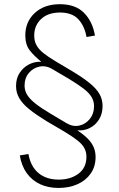

<svg xmlns="http://www.w3.org/2000/svg" viewBox="-20 -756 570 923"><path d="M261.7 147.5Q211.4 147.5 172.6 129.4Q133.8 111.3 108.6 76.4Q83.5 41.5 75.2 -8.8L116.7 -15.6Q127.4 44.9 165.3 76.2Q203.1 107.4 262.2 107.4Q319.3 107.4 357.4 78.9Q395.5 50.3 395.5 -2Q395.5 -25.4 385.7 -43.7Q376 -62 352.8 -80.6Q329.6 -99.1 289.1 -123.5L202.6 -174.3Q153.3 -204.6 120.8 -230.7Q88.4 -256.8 72.8 -283.7Q57.1 -310.5 57.1 -342.3Q57.1 -379.4 74.5 -405.8Q91.8 -432.1 119.1 -446.3Q146.5 -460.4 176.8 -459L177.2 -460.4Q144.5 -486.3 123 -513.9Q101.6 -541.5 101.6 -585.4Q101.6 -651.4 147.2 -693.6Q192.9 -735.8 268.1 -735.8Q342.3 -735.8 383.5 -694.6Q424.8 -653.3 436.5 -585L396 -578.1Q386.2 -631.8 356.2 -663.8Q326.2 -695.8 268.6 -695.8Q210.9 -695.8 177.7 -664.6Q144.5 -633.3 144.5 -585Q144.5 -557.6 156 -537.6Q167.5 -517.6 189.5 -500.2Q211.4 -482.9 243.7 -463.4L329.1 -412.6Q379.4 -382.3 411.1 -356.4Q442.9 -330.6 458 -304.4Q473.1 -278.3 473.1 -246.6Q473.1 -209.5 456.3 -182.1Q439.5 -154.8 412.1 -140.9Q384.8 -127 353.5 -129.4L353 -128.4Q383.3 -108.4 402.3 -88.9Q421.4 -69.3 430.4 -48.1Q439.5 -26.9 439.5 -1Q439.5 44.4 416.3 77.9Q393.1 111.3 353 129.4Q313 147.5 261.7 147.5ZM300.3 -163.6Q331.1 -145.5 361.3 -152.3Q391.6 -159.2 411.9 -184.3Q432.1 -209.5 432.1 -245.1Q432.1 -270 419.9 -290Q407.7 -310.1 380.9 -330.6Q354 -351.1 310.5 -377.4L232.4 -423.3Q201.2 -442.4 169.9 -435.8Q138.7 -429.2 118.4 -404.8Q98.1 -380.4 98.1 -344.7Q98.1 -319.8 111.1 -299.3Q124 -278.8 151.4 -257.3Q178.7 -235.8 223.1 -209.5Z"/></svg>

Font: Inter 20pt ExtraLight
Style: Regular
Weight: 250
Version: Version 4.001;git-66647c0bb